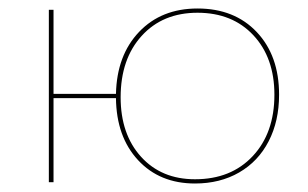

<svg xmlns="http://www.w3.org/2000/svg" viewBox="-20 -429 726 452"><path d="M637 -206Q637 -144 612.5 -96.5Q588 -49 543 -23Q498 3 439 3Q356 3 305 -52Q254 -107 253 -198H106V0H95V-406H106V-208H253Q255 -299 307.5 -354Q360 -409 445 -409Q532 -409 584.5 -353.5Q637 -298 637 -206ZM626 -206Q626 -293 576.5 -346Q527 -399 445 -399Q363 -399 313.5 -344.5Q264 -290 264 -200Q264 -113 312 -60Q360 -7 439 -7Q524 -7 575 -61.5Q626 -116 626 -206Z"/></svg>

Font: Ysabeau Hairline
Style: Regular
Weight: 100
Designer: Christian Thalmann (Catharsis Fonts)
Version: Version 0.003